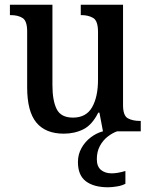

<svg xmlns="http://www.w3.org/2000/svg" viewBox="-20 -556 639 813"><path d="M250 10Q173 10 134 -37Q95 -84 95 -186V-423Q95 -467 76 -479.5Q57 -492 25 -492H22V-536H202V-196Q202 -130 220 -94Q238 -58 289 -58Q345 -58 370 -102Q395 -146 395 -218V-421Q395 -468 374.5 -480Q354 -492 325 -492H322V-536H501V-111Q501 -66 521.5 -55Q542 -44 572 -44H576V0H416L401 -79H396Q370 -27 333 -8.5Q296 10 250 10ZM438 237Q377 237 343.5 211.5Q310 186 310 130Q310 98 325 71Q340 44 364.5 25.5Q389 7 416 0H476Q456 7 436 22.5Q416 38 403 62Q390 86 390 118Q390 149 407.5 163.5Q425 178 453 178Q478 178 511 168V222Q497 230 475 233.5Q453 237 438 237Z"/></svg>

Font: Noto Serif Khmer SemiCondensed Medium
Style: Regular
Weight: 500
Width: 4
Designer: Danh Hong and the Monotype Design Team
Foundry: Monotype Imaging Inc.
Version: Version 2.004; ttfautohint (v1.8.4.7-5d5b)